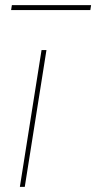

<svg xmlns="http://www.w3.org/2000/svg" viewBox="-20 -724 373 744"><path d="M76 0H57L141 -530H160ZM23 -685 26 -704H333L330 -685Z"/></svg>

Font: Georama Extended Thin
Style: Italic
Weight: 100
Width: 7
Italic angle: -9°
Designer: Jean-Baptiste Levee
Foundry: Production Type
Version: Version 1.000